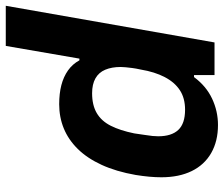

<svg xmlns="http://www.w3.org/2000/svg" viewBox="-75 -688 775 665"><g transform="rotate(-90 312.5 -355.5)"><path d="M212 12Q156 12 115 -11.5Q74 -35 52.5 -79Q31 -123 31 -184Q31 -204 33 -226Q35 -248 39 -273Q51 -341 74 -391Q97 -441 129 -473.5Q161 -506 200 -522Q239 -538 284 -538Q321 -538 350 -530.5Q379 -523 401 -507.5Q423 -492 436 -468H442L486 -723H625L498 0H385V-71H378Q347 -29 303.5 -8.5Q260 12 212 12ZM265 -102Q305 -102 332.5 -120Q360 -138 378 -172.5Q396 -207 404 -255Q408 -273 409.5 -285.5Q411 -298 412 -307.5Q413 -317 413 -325Q413 -356 403.5 -378.5Q394 -401 373.5 -412.5Q353 -424 322 -424Q281 -424 253.5 -408Q226 -392 209.5 -359.5Q193 -327 183 -278Q180 -256 177.5 -240.5Q175 -225 174 -214.5Q173 -204 173 -195Q173 -149 195 -125.5Q217 -102 265 -102Z"/></g></svg>

Font: Archivo SemiBold
Style: Bold Italic
Weight: 700
Italic angle: -10°
Version: Version 2.001